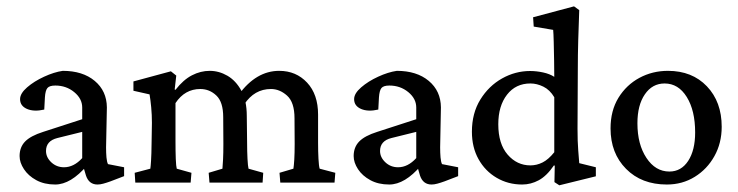

<svg xmlns="http://www.w3.org/2000/svg" viewBox="-20 -564 2279 593"><path d="M150.4 5.9Q116.7 5.9 92 -7.6Q67.4 -21 54 -41.5Q40.5 -62 40.5 -82Q40.5 -109.4 57.6 -127Q74.7 -144.5 113.3 -156.7L233.9 -195.8V-231.9Q233.9 -259.3 209.2 -279.5Q184.6 -299.8 150.9 -299.8Q132.8 -299.8 126.5 -292.2Q120.1 -284.7 118.7 -263.2L116.7 -225.6Q85 -218.3 63.5 -227.5Q42 -236.8 42 -257.8Q42 -275.4 63.7 -294.2Q85.4 -313 116.2 -327.1Q147 -341.3 173.8 -345.2Q235.4 -345.2 272.5 -314.2Q309.6 -283.2 310.1 -232.4L307.6 -108.9Q307.6 -91.8 308.8 -77.9Q310.1 -64 313.5 -57.1L363.3 -47.4V-20L321.3 -3.9Q309.1 0.5 299.1 3.2Q289.1 5.9 281.2 5.9Q254.9 5.9 245.6 -21.5L235.8 -54.7L249 -53.2Q198.7 5.9 150.4 5.9ZM177.7 -47.4Q208 -47.4 233.9 -75.7V-156.7L157.2 -137.7Q122.1 -128.9 122.1 -97.7Q122.1 -78.1 138.4 -62.7Q154.8 -47.4 177.7 -47.4Z M397.9 0 396 -30.3 444.3 -43Q445.3 -48.8 446.5 -67.4Q447.8 -85.9 448.2 -124.5L449.2 -184.6Q449.2 -209.5 447 -232.7Q444.8 -255.9 441.9 -272.5L392.1 -283.7V-312.5L507.8 -343.8L524.4 -330.6L519.5 -287.6L522 -286.6Q546.4 -317.9 573 -331.5Q599.6 -345.2 627.9 -345.2Q656.2 -345.2 682.4 -330.1Q708.5 -314.9 725.3 -284.2Q742.2 -253.4 742.2 -206.1L743.2 -123.5Q743.2 -96.2 744.4 -73.5Q745.6 -50.8 747.6 -43L793 -30.3L791 0H627L624.5 -30.3L667 -43Q668 -51.8 668.9 -71.3Q669.9 -90.8 669.9 -119.6L669.4 -202.1Q669.4 -249 648.2 -269Q627 -289.1 598.6 -289.1Q550.8 -289.1 522 -245.6V-128.9Q522 -96.2 522.9 -73Q523.9 -49.8 525.9 -43L571.3 -30.3L568.8 0ZM845.7 0 843.3 -30.3 886.2 -43Q887.7 -51.8 888.9 -71.3Q890.1 -90.8 890.1 -119.6L889.6 -198.7Q889.6 -248 866.7 -268.6Q843.8 -289.1 816.9 -289.1Q765.6 -289.1 734.4 -241.7L717.3 -271.5Q771 -345.2 842.3 -345.2Q894.5 -345.2 928.5 -308.8Q962.4 -272.5 962.4 -210V-123.5Q962.4 -96.2 963.6 -73.5Q964.8 -50.8 967.3 -43L1015.6 -30.3L1013.2 0Z M1182.1 5.9Q1148.4 5.9 1123.8 -7.6Q1099.1 -21 1085.7 -41.5Q1072.3 -62 1072.3 -82Q1072.3 -109.4 1089.4 -127Q1106.4 -144.5 1145 -156.7L1265.6 -195.8V-231.9Q1265.6 -259.3 1241 -279.5Q1216.3 -299.8 1182.6 -299.8Q1164.6 -299.8 1158.2 -292.2Q1151.9 -284.7 1150.4 -263.2L1148.4 -225.6Q1116.7 -218.3 1095.2 -227.5Q1073.7 -236.8 1073.7 -257.8Q1073.7 -275.4 1095.5 -294.2Q1117.2 -313 1147.9 -327.1Q1178.7 -341.3 1205.6 -345.2Q1267.1 -345.2 1304.2 -314.2Q1341.3 -283.2 1341.8 -232.4L1339.4 -108.9Q1339.4 -91.8 1340.6 -77.9Q1341.8 -64 1345.2 -57.1L1395 -47.4V-20L1353 -3.9Q1340.8 0.5 1330.8 3.2Q1320.8 5.9 1313 5.9Q1286.6 5.9 1277.3 -21.5L1267.6 -54.7L1280.8 -53.2Q1230.5 5.9 1182.1 5.9ZM1209.5 -47.4Q1239.7 -47.4 1265.6 -75.7V-156.7L1189 -137.7Q1153.8 -128.9 1153.8 -97.7Q1153.8 -78.1 1170.2 -62.7Q1186.5 -47.4 1209.5 -47.4Z M1707.5 8.3 1692.4 -1.5 1693.4 -52.2 1690.9 -53.2Q1668.5 -20.5 1644 -7.3Q1619.6 5.9 1592.8 5.9Q1549.3 5.9 1513.9 -14.9Q1478.5 -35.6 1458 -72.3Q1437.5 -108.9 1437.5 -157.2Q1437.5 -214.4 1463.6 -256.6Q1489.7 -298.8 1530.8 -321.8Q1571.8 -344.7 1617.2 -344.7Q1636.7 -344.7 1657.2 -340.3Q1677.7 -335.9 1691.9 -326.7Q1691.9 -345.7 1691.4 -376.2Q1690.9 -406.7 1690.2 -434.3Q1689.5 -461.9 1688.5 -471.7L1628.4 -481.9L1626.5 -510.7L1752.9 -544.4L1769 -532.7Q1767.1 -483.9 1765.9 -439.9Q1764.6 -396 1764.6 -347.7L1763.7 -166.5Q1763.7 -126.5 1765.9 -99.6Q1768.1 -72.8 1769 -60.1L1820.3 -47.4V-19.5ZM1618.2 -53.2Q1637.7 -53.2 1655.8 -62.3Q1673.8 -71.3 1691.9 -93.8V-263.7Q1678.2 -286.6 1658.2 -296.4Q1638.2 -306.2 1618.2 -306.2Q1572.8 -306.2 1545.9 -271.5Q1519 -236.8 1519 -180.2Q1519 -119.6 1547.9 -86.4Q1576.7 -53.2 1618.2 -53.2Z M2039.6 5.9Q1961.4 5.9 1913.6 -42.5Q1865.7 -90.8 1865.7 -167.5Q1865.7 -222.2 1890.1 -262Q1914.6 -301.8 1954.8 -323.5Q1995.1 -345.2 2043 -345.2Q2117.7 -345.2 2163.3 -297.4Q2209 -249.5 2209 -172.4Q2209 -122.1 2186.5 -81.8Q2164.1 -41.5 2125.7 -17.8Q2087.4 5.9 2039.6 5.9ZM2047.4 -34.2Q2084 -34.2 2105.5 -67.1Q2127 -100.1 2127 -154.8Q2127 -222.7 2101.1 -264.4Q2075.2 -306.2 2032.7 -306.2Q1994.6 -306.2 1971.7 -272.7Q1948.7 -239.3 1948.7 -183.1Q1948.7 -118.2 1976.6 -76.2Q2004.4 -34.2 2047.4 -34.2Z"/></svg>

Font: Lateef
Style: Regular
Weight: 400
Designer: SIL International
Foundry: SIL International
Version: Version 4.200